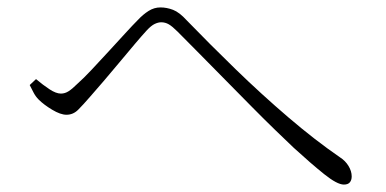

<svg xmlns="http://www.w3.org/2000/svg" viewBox="-20 -600 1040 517"><path d="M906 -103Q888 -103 853 -131Q818 -159 771 -202Q752 -220 722 -249Q692 -278 657 -313.5Q622 -349 585.5 -386Q549 -423 516 -456.5Q483 -490 458 -515Q444 -529 434.5 -534.5Q425 -540 414 -540Q406 -540 396.5 -535.5Q387 -531 375 -518Q363 -505 343.5 -482Q324 -459 302 -432.5Q280 -406 259 -381.5Q238 -357 223 -340Q204 -318 190.5 -304.5Q177 -291 159 -291Q143 -291 120.5 -304.5Q98 -318 84 -332Q76 -340 70.5 -350.5Q65 -361 60 -371L77 -387Q96 -371 113.5 -359.5Q131 -348 144 -348Q155 -348 165 -354.5Q175 -361 188 -374Q205 -389 227 -412.5Q249 -436 272.5 -461.5Q296 -487 317 -510Q338 -533 351 -546Q365 -561 380 -570.5Q395 -580 412 -580Q429 -580 446 -573.5Q463 -567 483 -545Q544 -482 614 -414Q684 -346 756.5 -284Q829 -222 896 -176Q910 -167 918.5 -153Q927 -139 927 -125Q927 -115 922 -109Q917 -103 906 -103Z"/></svg>

Font: Noto Serif KR ExtraLight
Style: Regular
Weight: 200
Designer: Ryoko NISHIZUKA 西塚涼子 (kana & ideographs); Frank Grießhammer (Latin, Greek & Cyrillic); Wenlong ZHANG 张文龙 (bopomofo); San
Foundry: Adobe
Version: Version 2.002-H1;hotconv 1.1.0;makeotfexe 2.6.0